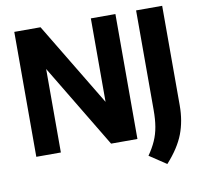

<svg xmlns="http://www.w3.org/2000/svg" viewBox="-95 -843 1188 1120"><g transform="rotate(-10 499.0 -283.0)"><path d="M61 0V-740H216.5L514.5 -245.5V-740H660V0H504L206.5 -494.5V0ZM806.5 174 706.5 107.5Q734.5 67.5 751.2 29.5Q768 -8.5 775.2 -51.5Q782.5 -94.5 782.5 -149.5V-740H937V-150.5Q937 -57.5 907.8 18.5Q878.5 94.5 806.5 174Z"/></g></svg>

Font: Encode Sans SmCnd
Style: Bold
Weight: 700
Width: 4
Designer: Multiple Designers
Foundry: Impallari Type
Version: Version 3.002; ttfautohint (v1.8.3) -l 8 -r 50 -G 200 -x 14 